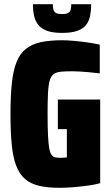

<svg xmlns="http://www.w3.org/2000/svg" viewBox="-20 -888 534 916"><path d="M264 8Q207 8 166.5 -1.5Q126 -11 99.5 -34Q73 -57 57.5 -97Q42 -137 36 -198Q30 -259 30 -344Q30 -430 36.5 -491Q43 -552 59 -592Q75 -632 103 -654.5Q131 -677 173.5 -686.5Q216 -696 276 -696Q302 -696 334 -693Q366 -690 398 -685.5Q430 -681 456 -675V-538Q424 -542 399 -544Q374 -546 356 -547Q338 -548 326 -548Q293 -548 271.5 -546Q250 -544 237 -535Q224 -526 217.5 -504.5Q211 -483 209 -444Q207 -405 207 -344Q207 -281 209 -241.5Q211 -202 215 -180Q219 -158 226.5 -148.5Q234 -139 245 -137Q256 -135 271 -135Q276 -135 281 -135.5Q286 -136 290.5 -136.5Q295 -137 299 -137V-272H256V-413H458V-14Q433 -7 399.5 -2.5Q366 2 331 5Q296 8 264 8ZM276 -731Q232 -731 204.5 -741Q177 -751 162.5 -769.5Q148 -788 142.5 -813Q137 -838 137 -868H232Q232 -852 235 -841.5Q238 -831 247.5 -826Q257 -821 276 -821Q296 -821 305 -826Q314 -831 317 -841.5Q320 -852 320 -868H415Q415 -838 410 -813Q405 -788 391 -769.5Q377 -751 349 -741Q321 -731 276 -731Z"/></svg>

Font: Saira Condensed Black
Style: Regular
Weight: 900
Width: 3
Designer: Hector Gatti with collaboration of the Omnibus-Type team
Foundry: Omnibus-Type
Version: Version 1.101